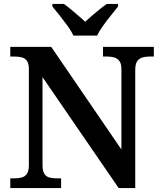

<svg xmlns="http://www.w3.org/2000/svg" viewBox="-20 -951 818 971"><path d="M32 0V-49H52Q73 -49 90 -53.5Q107 -58 116.5 -72.5Q126 -87 126 -117V-601Q126 -630 116 -643.5Q106 -657 90 -661Q74 -665 55 -665H32V-714H239L594 -195V-601Q594 -628 584.5 -641.5Q575 -655 559 -660Q543 -665 524 -665H501V-714H758V-665H734Q714 -665 698 -659.5Q682 -654 673 -640Q664 -626 664 -597V0H580L195 -561V-117Q195 -87 204 -72.5Q213 -58 229 -53.5Q245 -49 265 -49H289V0ZM351 -771Q341 -794 321.5 -820.5Q302 -847 281.5 -873Q261 -899 245 -918V-931H303Q319 -920 338 -904Q357 -888 376.5 -871.5Q396 -855 411 -841Q426 -855 445 -871.5Q464 -888 484 -904Q504 -920 520 -931H577V-918Q562 -899 541 -873Q520 -847 501 -820.5Q482 -794 471 -771Z"/></svg>

Font: Noto Serif Hebrew SemiBold
Style: Regular
Weight: 600
Version: Version 2.003